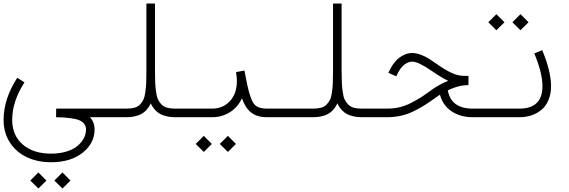

<svg xmlns="http://www.w3.org/2000/svg" viewBox="-35 -666 3236 1091"><path d="M273.9 359.9 319.8 314 365.7 359.9 319.8 405.3ZM137.2 359.9 183.1 314 229 359.9 183.1 405.3ZM530.3 -48.8V0H476.1Q502.4 27.8 502.4 70.3Q502.4 147.5 434.6 201.7Q366.7 255.9 254.9 255.9Q177.7 255.9 116.7 226.8Q55.7 197.8 20.5 142.6Q-14.6 87.4 -14.6 15.1Q-14.6 -103.5 63 -224.1L104 -197.8Q34.2 -89.4 34.2 15.1Q34.2 103 94 155Q153.8 207 254.9 207Q304.2 207 343.5 194.8Q382.8 182.6 406.2 162.4Q429.7 142.1 441.7 118.7Q453.6 95.2 453.6 70.3Q453.6 33.2 415.5 17.3Q377.4 1.5 283.7 0L284.2 -48.8Z M1060.5 -48.8V0H959.5Q934.6 0 914.1 -4.6Q893.6 -9.3 878.2 -16.8Q862.8 -24.4 850.3 -37.1Q837.9 -49.8 829.6 -63.2Q821.3 -76.7 815.2 -95.7Q809.1 -114.7 805.7 -132.3Q802.2 -149.9 800 -173.6Q797.9 -197.3 797.4 -217.5Q796.9 -237.8 796.9 -264.2H845.7Q845.7 -222.2 846.9 -195.8Q848.1 -169.4 852.1 -142.3Q856 -115.2 863.3 -99.9Q870.6 -84.5 883.3 -71.8Q896 -59.1 914.6 -54Q933.1 -48.8 959.5 -48.8ZM530.3 -48.8H683.1Q709.5 -48.8 728 -53.7Q746.6 -58.6 759.3 -71Q772 -83.5 779.3 -98.4Q786.6 -113.3 790.5 -140.1Q794.4 -167 795.7 -193.4Q796.9 -219.7 796.9 -261.7V-646H845.7V-261.7Q845.7 -235.4 845.2 -215.3Q844.7 -195.3 842.5 -171.6Q840.3 -147.9 836.9 -130.6Q833.5 -113.3 827.4 -94.5Q821.3 -75.7 813 -62.3Q804.7 -48.8 792.5 -36.4Q780.3 -23.9 764.6 -16.4Q749 -8.8 728.5 -4.4Q708 0 683.1 0H530.3Q520 0 512.9 -7.1Q505.9 -14.2 505.9 -24.4Q505.9 -34.7 512.9 -41.7Q520 -48.8 530.3 -48.8Z M1213.9 151.9 1259.8 106 1305.7 151.9 1259.8 197.3ZM1077.1 151.9 1123 106 1168.9 151.9 1123 197.3ZM1060.5 -48.8H1170.4Q1231.4 -48.8 1271.2 -91.1Q1311 -133.3 1311 -206.5Q1311 -228.5 1306.2 -256.3L1354 -265.1Q1364.7 -207.5 1370.1 -183.1Q1388.2 -100.6 1408.9 -74.7Q1429.7 -48.8 1481 -48.8H1590.8V0H1481Q1425.8 0 1392.1 -26.6Q1358.4 -53.2 1339.8 -107.4Q1316.4 -56.6 1271.2 -28.3Q1226.1 0 1170.4 0H1060.5Q1050.3 0 1043.2 -7.1Q1036.1 -14.2 1036.1 -24.4Q1036.1 -34.7 1043.2 -41.7Q1050.3 -48.8 1060.5 -48.8Z M2121.1 -48.8V0H2020Q1995.1 0 1974.6 -4.6Q1954.1 -9.3 1938.7 -16.8Q1923.3 -24.4 1910.9 -37.1Q1898.4 -49.8 1890.1 -63.2Q1881.8 -76.7 1875.7 -95.7Q1869.6 -114.7 1866.2 -132.3Q1862.8 -149.9 1860.6 -173.6Q1858.4 -197.3 1857.9 -217.5Q1857.4 -237.8 1857.4 -264.2H1906.2Q1906.2 -222.2 1907.5 -195.8Q1908.7 -169.4 1912.6 -142.3Q1916.5 -115.2 1923.8 -99.9Q1931.2 -84.5 1943.8 -71.8Q1956.5 -59.1 1975.1 -54Q1993.7 -48.8 2020 -48.8ZM1590.8 -48.8H1743.7Q1770 -48.8 1788.6 -53.7Q1807.1 -58.6 1819.8 -71Q1832.5 -83.5 1839.8 -98.4Q1847.2 -113.3 1851.1 -140.1Q1855 -167 1856.2 -193.4Q1857.4 -219.7 1857.4 -261.7V-646H1906.2V-261.7Q1906.2 -235.4 1905.8 -215.3Q1905.3 -195.3 1903.1 -171.6Q1900.9 -147.9 1897.5 -130.6Q1894 -113.3 1887.9 -94.5Q1881.8 -75.7 1873.5 -62.3Q1865.2 -48.8 1853 -36.4Q1840.8 -23.9 1825.2 -16.4Q1809.6 -8.8 1789.1 -4.4Q1768.6 0 1743.7 0H1590.8Q1580.6 0 1573.5 -7.1Q1566.4 -14.2 1566.4 -24.4Q1566.4 -34.7 1573.5 -41.7Q1580.6 -48.8 1590.8 -48.8Z M2458.5 -164.1 2507.3 -168.9Q2519 -48.8 2651.4 -48.8V0Q2572.3 0 2519.5 -42Q2466.8 -84 2458.5 -164.1ZM2121.1 -48.8H2164.6Q2201.2 -48.8 2234.1 -56.4Q2267.1 -64 2300 -80.8Q2333 -97.7 2356.2 -112.5Q2379.4 -127.4 2416.5 -154.3Q2460.4 -186 2511.7 -207Q2476.1 -223.1 2418.9 -262.7Q2341.3 -315.9 2307.6 -315.9Q2284.7 -315.9 2260.5 -296.9Q2236.3 -277.8 2216.8 -232.4L2171.9 -252Q2196.3 -308.6 2232.2 -336.7Q2268.1 -364.7 2307.6 -364.7Q2331.1 -364.7 2357.4 -354.5Q2383.8 -344.2 2400.9 -333.5Q2418 -322.8 2446.3 -302.7Q2491.7 -270.5 2529.1 -252.7Q2566.4 -234.9 2602.5 -234.9H2627V-182.6L2604.5 -181.2Q2571.3 -178.7 2528.1 -160.9Q2484.9 -143.1 2444.8 -114.3Q2406.2 -86.4 2381.8 -70.8Q2357.4 -55.2 2320.6 -36.4Q2283.7 -17.6 2245.4 -8.8Q2207 0 2164.6 0H2121.1Q2110.8 0 2103.8 -7.1Q2096.7 -14.2 2096.7 -24.4Q2096.7 -34.7 2103.8 -41.7Q2110.8 -48.8 2121.1 -48.8Z M2876.5 -539.6 2922.4 -585.4 2968.3 -539.6 2922.4 -494.1ZM2739.7 -539.6 2785.6 -585.4 2831.5 -539.6 2785.6 -494.1ZM2651.4 -48.8H2916Q3047.4 -48.8 3047.4 -176.3Q3047.4 -251 3001 -362.3L3045.9 -380.9Q3096.2 -261.2 3096.2 -176.3Q3096.2 -131.8 3081.5 -97.2Q3066.9 -62.5 3041.5 -41.7Q3016.1 -21 2984.4 -10.5Q2952.6 0 2916 0H2651.4Q2641.1 0 2634 -7.1Q2627 -14.2 2627 -24.4Q2627 -34.7 2634 -41.7Q2641.1 -48.8 2651.4 -48.8Z"/></svg>

Font: AzarMehrMonospaced
Style: SansRegular
Weight: 1
Designer: Amin Abedi
Version: Version 1.00